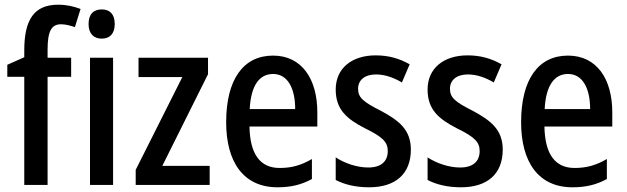

<svg xmlns="http://www.w3.org/2000/svg" viewBox="-20 -785 2660 815"><path d="M282 -459V-540H182V-574C182 -652 198 -682 239 -682C259 -682 279 -676 298 -670L322 -747C292 -758 263 -765 227 -765C125 -765 83 -702 83 -571V-542L11 -510V-459H83V0H182V-459Z M412 -745C377 -745 356 -725 356 -683C356 -642 378 -621 412 -621C446 -621 467 -642 467 -683C467 -724 447 -745 412 -745ZM460 -540H362V0H460Z M870 0V-81H669L863 -470V-540H568V-458H754L556 -64V0Z M1139 -549C1013 -549 940 -448 940 -266C940 -99 1012 10 1158 10C1215 10 1260 -1 1304 -25V-110C1258 -83 1217 -72 1167 -72C1084 -72 1041 -131 1039 -248H1327V-308C1327 -450 1261 -549 1139 -549ZM1139 -471C1203 -471 1233 -407 1233 -322H1040C1045 -422 1081 -471 1139 -471Z M1724 -150C1724 -234 1674 -273 1598 -314C1523 -352 1500 -370 1500 -408C1500 -445 1528 -469 1576 -469C1615 -469 1652 -455 1686 -435L1719 -512C1675 -537 1629 -550 1575 -550C1473 -550 1405 -495 1405 -405C1405 -320 1452 -280 1530 -240C1606 -203 1626 -181 1626 -144C1626 -100 1598 -74 1543 -74C1494 -74 1441 -93 1405 -117V-21C1442 -2 1488 10 1547 10C1658 10 1724 -46 1724 -150Z M2114 -150C2114 -234 2064 -273 1988 -314C1913 -352 1890 -370 1890 -408C1890 -445 1918 -469 1966 -469C2005 -469 2042 -455 2076 -435L2109 -512C2065 -537 2019 -550 1965 -550C1863 -550 1795 -495 1795 -405C1795 -320 1842 -280 1920 -240C1996 -203 2016 -181 2016 -144C2016 -100 1988 -74 1933 -74C1884 -74 1831 -93 1795 -117V-21C1832 -2 1878 10 1937 10C2048 10 2114 -46 2114 -150Z M2391 -549C2265 -549 2192 -448 2192 -266C2192 -99 2264 10 2410 10C2467 10 2512 -1 2556 -25V-110C2510 -83 2469 -72 2419 -72C2336 -72 2293 -131 2291 -248H2579V-308C2579 -450 2513 -549 2391 -549ZM2391 -471C2455 -471 2485 -407 2485 -322H2292C2297 -422 2333 -471 2391 -471Z"/></svg>

Font: Noto Sans Arabic Cond Med
Style: Regular
Weight: 500
Width: 3
Designer: Monotype Design Team, Nadine Chahine, Nizar Qandah and Khaled Hosny
Foundry: Monotype Imaging Inc.
Version: Version 2.012